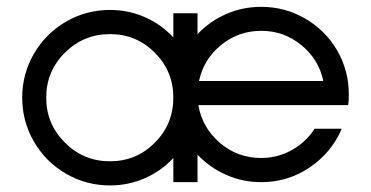

<svg xmlns="http://www.w3.org/2000/svg" viewBox="-20 -531 1101 570"><path d="M494.6 9.8V-62Q459 -23.4 410.2 -2Q361.3 19.5 306.6 19.5Q235.8 19.5 175.8 -15.4Q115.7 -50.3 80.8 -110.4Q45.9 -170.4 45.9 -241.2Q45.9 -311.5 80.8 -371.6Q115.7 -431.6 175.8 -466.6Q235.8 -501.5 306.6 -501.5Q361.3 -501.5 410.2 -480Q459 -458.5 494.6 -419.9V-491.7H566.4V-429.7Q603 -468.3 651.9 -489.5Q700.7 -510.7 755.4 -510.7Q826.2 -510.7 886.2 -475.8Q946.3 -440.9 981 -381.1Q1015.6 -321.3 1015.6 -251Q1015.6 -232.4 1013.7 -218.8H943.8H568.8Q580.6 -151.4 633.1 -106.7Q685.5 -62 755.4 -62Q804.2 -62 846.2 -85.4Q888.2 -108.9 914.1 -148.9H994.6Q964.4 -78.1 899.7 -34.2Q835 9.8 755.4 9.8Q700.7 9.8 651.9 -11.7Q603 -33.2 566.4 -71.8V9.8ZM570.8 -290.5H939.9Q926.3 -355 874.5 -397.2Q822.8 -439.5 755.4 -439.5Q688 -439.5 636.2 -397.2Q584.5 -355 570.8 -290.5ZM494.6 -241.2Q494.6 -319.3 439.7 -374.5Q384.8 -429.7 306.6 -429.7Q228 -429.7 172.6 -374.5Q117.2 -319.3 117.2 -241.2Q117.2 -163.1 172.6 -107.7Q228 -52.2 306.6 -52.2Q384.8 -52.2 439.7 -107.4Q494.6 -162.6 494.6 -241.2Z"/></svg>

Font: Basically A Sans Serif
Style: Regular
Weight: 400
Designer: Hyung-Suk Kim
Foundry: Mental Design
Version: 1.000